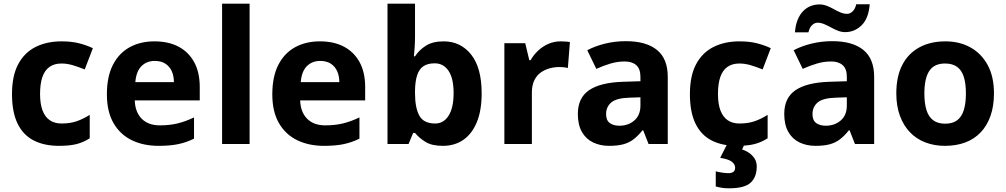

<svg xmlns="http://www.w3.org/2000/svg" viewBox="-20 -780 5449 1040"><path d="M300 10Q219 10 162 -19.5Q105 -49 75 -111Q45 -173 45 -270Q45 -370 79 -433Q113 -496 173.5 -526Q234 -556 313 -556Q369 -556 410.5 -545Q452 -534 483 -519L439 -404Q404 -418 373.5 -427Q343 -436 313 -436Q274 -436 248 -417.5Q222 -399 209.5 -362.5Q197 -326 197 -271Q197 -217 210.5 -181.5Q224 -146 250 -128.5Q276 -111 313 -111Q360 -111 396 -123.5Q432 -136 466 -158V-31Q432 -9 394.5 0.5Q357 10 300 10Z M817 -556Q893 -556 947.5 -527Q1002 -498 1032 -443Q1062 -388 1062 -308V-236H710Q712 -173 747.5 -137Q783 -101 846 -101Q899 -101 942 -111.5Q985 -122 1031 -144V-29Q991 -9 946.5 0.5Q902 10 839 10Q757 10 694 -20.5Q631 -51 595 -113Q559 -175 559 -269Q559 -365 591.5 -428.5Q624 -492 682 -524Q740 -556 817 -556ZM818 -450Q775 -450 746.5 -422Q718 -394 713 -335H922Q922 -368 910.5 -394Q899 -420 876 -435Q853 -450 818 -450Z M1332 0H1183V-760H1332Z M1713 -556Q1789 -556 1843.5 -527Q1898 -498 1928 -443Q1958 -388 1958 -308V-236H1606Q1608 -173 1643.5 -137Q1679 -101 1742 -101Q1795 -101 1838 -111.5Q1881 -122 1927 -144V-29Q1887 -9 1842.5 0.5Q1798 10 1735 10Q1653 10 1590 -20.5Q1527 -51 1491 -113Q1455 -175 1455 -269Q1455 -365 1487.5 -428.5Q1520 -492 1578 -524Q1636 -556 1713 -556ZM1714 -450Q1671 -450 1642.5 -422Q1614 -394 1609 -335H1818Q1818 -368 1806.5 -394Q1795 -420 1772 -435Q1749 -450 1714 -450Z M2228 -583Q2228 -552 2226 -522Q2224 -492 2222 -475H2228Q2250 -509 2287 -532.5Q2324 -556 2383 -556Q2475 -556 2532 -484.5Q2589 -413 2589 -274Q2589 -181 2562.5 -117.5Q2536 -54 2489 -22Q2442 10 2379 10Q2319 10 2284.5 -11.5Q2250 -33 2228 -60H2218L2193 0H2079V-760H2228ZM2335 -437Q2296 -437 2273 -421Q2250 -405 2239.5 -372.5Q2229 -340 2228 -291V-275Q2228 -196 2251.5 -153.5Q2275 -111 2337 -111Q2383 -111 2410 -153.5Q2437 -196 2437 -276Q2437 -356 2409.5 -396.5Q2382 -437 2335 -437Z M3017 -556Q3028 -556 3043 -555Q3058 -554 3067 -552L3056 -412Q3049 -414 3035.5 -415.5Q3022 -417 3012 -417Q2983 -417 2956 -409.5Q2929 -402 2907.5 -386Q2886 -370 2873.5 -343.5Q2861 -317 2861 -278V0H2712V-546H2825L2847 -454H2854Q2870 -482 2894 -505Q2918 -528 2949.5 -542Q2981 -556 3017 -556Z M3370 -557Q3480 -557 3538.5 -509.5Q3597 -462 3597 -364V0H3493L3464 -74H3460Q3437 -45 3412.5 -26Q3388 -7 3356.5 1.5Q3325 10 3279 10Q3231 10 3192.5 -8.5Q3154 -27 3132 -65.5Q3110 -104 3110 -163Q3110 -250 3171 -291.5Q3232 -333 3354 -337L3449 -340V-364Q3449 -407 3426.5 -427Q3404 -447 3364 -447Q3324 -447 3286 -435.5Q3248 -424 3210 -407L3161 -508Q3205 -531 3258.5 -544Q3312 -557 3370 -557ZM3391 -251Q3319 -249 3291 -225Q3263 -201 3263 -162Q3263 -128 3283 -113.5Q3303 -99 3335 -99Q3383 -99 3416 -127.5Q3449 -156 3449 -208V-253Z M3972 10Q3891 10 3834 -19.5Q3777 -49 3747 -111Q3717 -173 3717 -270Q3717 -370 3751 -433Q3785 -496 3845.5 -526Q3906 -556 3985 -556Q4041 -556 4082.5 -545Q4124 -534 4155 -519L4111 -404Q4076 -418 4045.5 -427Q4015 -436 3985 -436Q3946 -436 3920 -417.5Q3894 -399 3881.5 -362.5Q3869 -326 3869 -271Q3869 -217 3882.5 -181.5Q3896 -146 3922 -128.5Q3948 -111 3985 -111Q4032 -111 4068 -123.5Q4104 -136 4138 -158V-31Q4104 -9 4066.5 0.5Q4029 10 3972 10ZM4079 122Q4079 178 4046.5 209Q4014 240 3928 240Q3906 240 3888.5 237Q3871 234 3857 230V148Q3871 152 3891.5 155Q3912 158 3927 158Q3941 158 3951.5 151.5Q3962 145 3962 128Q3962 110 3944 96Q3926 82 3881 75L3919 0H4013L4000 30Q4020 36 4038 48.5Q4056 61 4067.5 79Q4079 97 4079 122Z M4488 -557Q4598 -557 4656.5 -509.5Q4715 -462 4715 -364V0H4611L4582 -74H4578Q4555 -45 4530.5 -26Q4506 -7 4474.5 1.5Q4443 10 4397 10Q4349 10 4310.5 -8.5Q4272 -27 4250 -65.5Q4228 -104 4228 -163Q4228 -250 4289 -291.5Q4350 -333 4472 -337L4567 -340V-364Q4567 -407 4544.5 -427Q4522 -447 4482 -447Q4442 -447 4404 -435.5Q4366 -424 4328 -407L4279 -508Q4323 -531 4376.5 -544Q4430 -557 4488 -557ZM4509 -251Q4437 -249 4409 -225Q4381 -201 4381 -162Q4381 -128 4401 -113.5Q4421 -99 4453 -99Q4501 -99 4534 -127.5Q4567 -156 4567 -208V-253ZM4286 -605Q4289 -644 4300.5 -672.5Q4312 -701 4330 -719.5Q4348 -738 4370.5 -747Q4393 -756 4419 -756Q4439 -756 4458.5 -748.5Q4478 -741 4496.5 -730.5Q4515 -720 4533 -712.5Q4551 -705 4569 -705Q4584 -705 4598 -718Q4612 -731 4618 -757H4691Q4685 -680 4647 -643Q4609 -606 4558 -606Q4538 -606 4519 -613.5Q4500 -621 4481 -631.5Q4462 -642 4444 -649.5Q4426 -657 4408 -657Q4393 -657 4379 -644Q4365 -631 4359 -605Z M5364 -274Q5364 -206 5345.5 -153Q5327 -100 5292.5 -63.5Q5258 -27 5209 -8.5Q5160 10 5098 10Q5041 10 4992.5 -8.5Q4944 -27 4909 -63.5Q4874 -100 4854.5 -153Q4835 -206 4835 -274Q4835 -365 4867 -427.5Q4899 -490 4959 -523Q5019 -556 5101 -556Q5178 -556 5237 -523Q5296 -490 5330 -427.5Q5364 -365 5364 -274ZM4987 -274Q4987 -220 4998.5 -183.5Q5010 -147 5035 -128.5Q5060 -110 5100 -110Q5140 -110 5164.5 -128.5Q5189 -147 5200.5 -183.5Q5212 -220 5212 -274Q5212 -328 5200.5 -364Q5189 -400 5164 -418Q5139 -436 5099 -436Q5040 -436 5013.5 -395.5Q4987 -355 4987 -274Z"/></svg>

Font: Noto Sans Devanagari
Style: Bold
Weight: 700
Version: Version 2.003